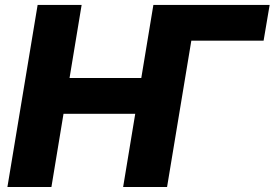

<svg xmlns="http://www.w3.org/2000/svg" viewBox="-20 -747 1097 767"><path d="M130.3 -727.3H306.1L257.8 -435.4H544.4L592.7 -727.3H1057.2L1033 -584.5H744.3L647.4 0H471.9L520.2 -292.3H233.7L185.4 0H9.6Z"/></svg>

Font: Inter P Extra Bold
Style: Italic
Weight: 800
Italic angle: 9.39999°
Designer: Rasmus Andersson
Foundry: rsms
Version: Version 3.018;git-588b23468